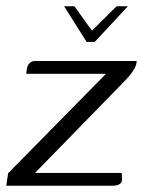

<svg xmlns="http://www.w3.org/2000/svg" viewBox="-32 -594 457 614"><path d="M173 -574H206L262 -496L341 -574H377L271 -460H245ZM80 -41H357L358 -26Q360 -12 351.5 -6Q343 0 326 0H-12L-6 -40L307 -358H52L54 -374Q56 -386 63 -392.5Q70 -399 81 -399H405Q405 -388 399 -376.5Q393 -365 382.5 -352.5Q372 -340 359 -327Z"/></svg>

Font: Genos
Style: Italic
Weight: 400
Italic angle: -8°
Version: Version 1.010